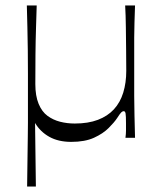

<svg xmlns="http://www.w3.org/2000/svg" viewBox="-20 -503 591 701"><path d="M79 178Q80 111 80.5 67.5Q81 24 81.5 -5Q82 -34 82 -55Q82 -76 82 -98Q82 -120 82 -150Q82 -191 82 -234Q82 -277 81.5 -319.5Q81 -362 80 -403Q79 -444 78 -483H114Q113 -447 111.5 -401.5Q110 -356 109.5 -304Q109 -252 109 -196Q109 -153 121 -124Q133 -95 153.5 -80Q174 -65 199.5 -58.5Q225 -52 253 -52Q302 -52 337.5 -65.5Q373 -79 396 -104Q419 -129 430 -165Q441 -201 441 -244Q441 -276 440.5 -318Q440 -360 439.5 -403.5Q439 -447 437 -483H473Q472 -450 471 -421Q470 -392 470 -366Q470 -340 470 -314.5Q470 -289 470 -265Q470 -241 470 -213Q470 -185 470 -152.5Q470 -120 471 -82Q472 -44 473 0H438Q440 -14 440 -26.5Q440 -39 440 -53Q440 -80 438.5 -88.5Q437 -97 432 -97Q427 -97 422.5 -92.5Q418 -88 407 -71Q397 -56 376.5 -35.5Q356 -15 323 0Q290 15 240 15Q193 15 160 -3.5Q127 -22 108 -54L111 178Z"/></svg>

Font: Ojuju
Style: Regular
Weight: 400
Designer: Chisaokwu Joboson, Mirko Velimirovic
Foundry: Udi Foundry
Version: Version 1.000